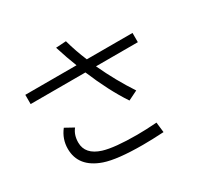

<svg xmlns="http://www.w3.org/2000/svg" viewBox="-177 -1034 1335 1292"><g transform="rotate(-30 490.0 -387.5)"><path d="M64 -643.1H461.9Q432.1 -717.8 401.9 -814L481 -818.8Q505.4 -729.5 542 -643.1H897V-571.3H571.8Q640.6 -423.3 725.1 -295.4L651.9 -259.3Q566.4 -387.7 489.7 -571.3H64ZM744.1 39.1Q652.8 44.4 582 44.4Q383.8 44.4 289.6 12.2Q129.9 -43 129.9 -185.1Q129.9 -260.7 177.7 -321.8L244.1 -285.2Q211.9 -245.6 211.9 -186.5Q211.9 -94.2 324.2 -59.1Q407.2 -33.7 581.5 -33.7Q652.3 -33.7 734.9 -40Z"/></g></svg>

Font: FORM UDPGothic
Style: Regular
Weight: 400
Foundry: Pronama LLC
Version: Version 1.05101